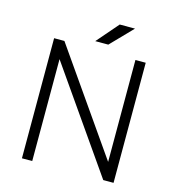

<svg xmlns="http://www.w3.org/2000/svg" viewBox="-124 -975 988 1081"><g transform="rotate(15 369.5 -435.0)"><path d="M331 -744H407L529 -870H440ZM103 -700V0H163V-594L577 0H637V-700H577V-106L163 -700Z"/></g></svg>

Font: Unageo Variable
Style: Regular
Weight: 300
Designer: Richard Sepsi
Foundry: Richard Sepsi
Version: Version 2.200